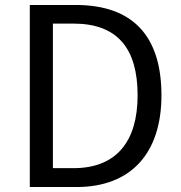

<svg xmlns="http://www.w3.org/2000/svg" viewBox="-20 -753 727 773"><path d="M284 -733H100V0H288C508 0 630 -137 630 -369C630 -608 515 -733 284 -733ZM276 -76H193V-658H276C453 -658 534 -558 534 -369C534 -184 449 -76 276 -76Z"/></svg>

Font: Spoqa Han Sans Neo
Style: Regular
Weight: 400
Designer: [Spoqa Han Sans Neo] Dong-huui Kim ___ Younghwa Kang ___ Yujin Lee ___ [Noto Sans] Ryoko NISHIZUKA ____ (kana & ideograp
Foundry: Spoqa (http://www.spoqa-han-sans.com)
Version: Version 1.100;hotconv 1.0.109;makeotfexe 2.5.65596